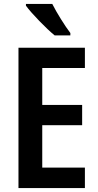

<svg xmlns="http://www.w3.org/2000/svg" viewBox="-20 -957 498 977"><path d="M246 -937H112V-928C140 -889 217 -810 258 -777H338V-789C311 -824 268 -893 246 -937ZM412 0V-104H195V-320H398V-423H195V-611H412V-714H74V0Z"/></svg>

Font: Noto Sans Khmer Condensed SemiBold
Style: Regular
Weight: 600
Width: 3
Designer: Danh Hong and the Monotype Design Team
Foundry: Monotype Imaging Inc.
Version: Version 2.004